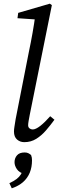

<svg xmlns="http://www.w3.org/2000/svg" viewBox="-20 -760 319 1044"><path d="M112 13Q89 13 72.5 -1.5Q56 -16 56 -45Q56 -56 58.5 -71Q61 -86 65 -112L137 -478Q148 -530 157 -581Q166 -632 173 -684L192 -653L75 -661L79 -690L251 -740L262 -732L142 -137Q138 -117 135.5 -102Q133 -87 133 -79Q133 -68 140.5 -62Q148 -56 158 -56Q174 -56 198.5 -75Q223 -94 253 -128L276 -109Q255 -80 230.5 -51.5Q206 -23 177 -5Q148 13 112 13ZM154 112Q154 149 142 178.5Q130 208 106 229.5Q82 251 44 264L31 236Q55 225 70 213.5Q85 202 93 189Q101 176 105 163L115 187Q85 179 72 160Q59 141 59 122Q59 100 72.5 84.5Q86 69 114 69Q126 69 134 73Q142 77 149 83Q152 91 153 97.5Q154 104 154 112Z"/></svg>

Font: Source Serif 4
Style: Italic
Weight: 400
Italic angle: -12°
Designer: Frank Grießhammer
Foundry: Adobe Systems Incorporated
Version: Version 4.004;hotconv 1.0.116;makeotfexe 2.5.65601